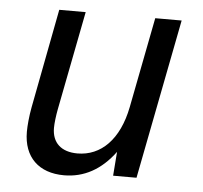

<svg xmlns="http://www.w3.org/2000/svg" viewBox="-45 -594 692 654"><g transform="rotate(5 301.0 -267.0)"><path d="M196.8 13.2C264.6 13.2 322.8 -18.1 370.1 -82L363.8 0H443.8L550.3 -546.9H460L399.9 -237.8C377.9 -125.5 316.4 -64.9 235.8 -64.9C180.7 -64.9 148.9 -93.8 148.9 -144.5C148.9 -161.1 152.3 -187.5 156.2 -208L222.2 -546.9H131.8L66.9 -208C61 -176.8 58.1 -144 58.1 -123.5C58.1 -36.6 110.8 13.2 196.8 13.2Z"/></g></svg>

Font: Hack
Style: Oblique
Weight: 400
Italic angle: -12°
Monospace: yes
Designer: Christopher Simpkins
Foundry: Christopher Simpkins
Version: Version 2.010